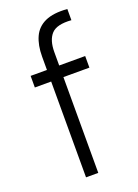

<svg xmlns="http://www.w3.org/2000/svg" viewBox="-139 -780 603 840"><g transform="rotate(-20 162.5 -360.5)"><path d="M111 -562Q111 -615 128 -652.5Q145 -690 183.5 -707.5Q222 -725 286 -720V-668Q219 -673 193.5 -645.5Q168 -618 168 -562V-500H289V-446H168V0H111V-446H35V-500H111Z"/></g></svg>

Font: Albert Sans Light
Style: Regular
Weight: 300
Designer: Andreas Rasmussen
Foundry: a.Foundry
Version: Version 1.025